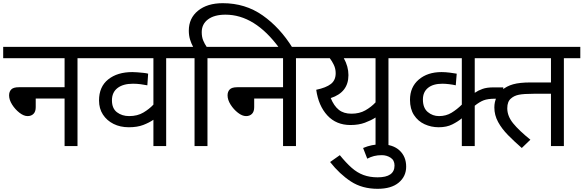

<svg xmlns="http://www.w3.org/2000/svg" viewBox="-20 -916 3659 1204"><path d="M0 -622H569V-551H466V0H385V-298H204V-244Q204 -216 190 -202Q176 -188 153 -188Q129 -188 102 -209Q75 -230 56 -260Q37 -290 37 -318Q37 -341 50.5 -355Q64 -369 98 -369H385V-551H0Z M1126 -551H1022V0H942V-165Q916 -147 878.5 -132.5Q841 -118 788 -118Q734 -118 692 -139Q650 -160 625.5 -197.5Q601 -235 601 -286Q601 -372 658.5 -418Q716 -464 810 -464Q823 -464 842.5 -462.5Q862 -461 880.5 -459Q899 -457 909 -454L904 -381Q885 -385 861 -388Q837 -391 814 -391Q752 -391 717 -364Q682 -337 682 -287Q682 -236 713.5 -212Q745 -188 790 -188Q842 -188 879.5 -210.5Q917 -233 942 -260V-551H555V-622H1126Z M1200 -551H1111V-622H1191Q1179 -644 1171.5 -669Q1164 -694 1164 -724Q1164 -802 1222 -849Q1280 -896 1377 -896Q1518 -896 1627 -819.5Q1736 -743 1815 -615H1731Q1578 -824 1394 -824Q1324 -824 1284.5 -794.5Q1245 -765 1245 -714Q1245 -684 1254.5 -661.5Q1264 -639 1276 -622H1384V-551H1281V0H1200Z M1370 -622H1939V-551H1836V0H1755V-298H1574V-244Q1574 -216 1560 -202Q1546 -188 1523 -188Q1499 -188 1472 -209Q1445 -230 1426 -260Q1407 -290 1407 -318Q1407 -341 1420.5 -355Q1434 -369 1468 -369H1755V-551H1370Z M2520 -622V-551H2416V0H2335V-179Q2307 -161 2268 -146.5Q2229 -132 2178 -132Q2088 -132 2032.5 -192.5Q1977 -253 1963 -353Q2025 -366 2055 -389.5Q2085 -413 2085 -457Q2085 -485 2073.5 -509Q2062 -533 2048 -551H1925V-622ZM2054 -301Q2074 -252 2104.5 -227.5Q2135 -203 2184 -203Q2234 -203 2271 -224Q2308 -245 2335 -274V-551H2136Q2165 -499 2165 -445Q2165 -337 2054 -301Z M2257 12Q2311 -11 2369 -11Q2444 -11 2485.5 27.5Q2527 66 2527 129Q2527 190 2480.5 229Q2434 268 2348 268Q2251 268 2180.5 222Q2110 176 2050 100L2111 57Q2150 105 2185 136Q2220 167 2259.5 181.5Q2299 196 2348 196Q2454 196 2454 122Q2454 89 2429.5 73Q2405 57 2374 57Q2347 57 2325.5 62.5Q2304 68 2283 79Z M3123 -551H2957V-334Q2979 -349 3006 -358.5Q3033 -368 3072 -368H3136V-297H3085Q3039 -297 3013 -287Q2987 -277 2957 -253V0H2876V-174Q2852 -154 2816.5 -136Q2781 -118 2731 -118Q2684 -118 2642.5 -137Q2601 -156 2576 -194.5Q2551 -233 2551 -290Q2551 -370 2606 -417Q2661 -464 2749 -464Q2772 -464 2800.5 -460.5Q2829 -457 2844 -454L2838 -381Q2822 -385 2797.5 -388Q2773 -391 2754 -391Q2696 -391 2664 -365Q2632 -339 2632 -292Q2632 -239 2662.5 -213.5Q2693 -188 2733 -188Q2777 -188 2811.5 -209Q2846 -230 2876 -260V-551H2505V-622H3123Z M3516 -551V0H3435V-328H3326Q3265 -328 3234.5 -322Q3204 -316 3185 -299Q3161 -280 3161 -237Q3161 -188 3198 -142.5Q3235 -97 3306 -40L3252 12Q3206 -28 3166.5 -68Q3127 -108 3103.5 -151Q3080 -194 3080 -242Q3080 -277 3093.5 -305Q3107 -333 3128 -351Q3157 -376 3198 -387.5Q3239 -399 3307 -399H3435V-551H3035V-622H3619V-551Z"/></svg>

Font: Go Noto Kurrent-Regular
Style: Regular
Weight: 400
Designer: Monotype Design Team
Foundry: Monotype Imaging Inc.
Version: Version 2.012; ttfautohint (v1.8.4.7-5d5b)